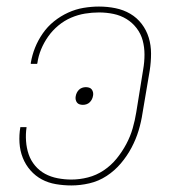

<svg xmlns="http://www.w3.org/2000/svg" viewBox="-20 -558 540 586"><path d="M198 8Q174 8 150.5 4Q127 0 107.5 -10.5Q88 -21 73 -38Q58 -55 49.5 -76.5Q41 -98 39.5 -122Q38 -146 42 -169Q42 -169 42 -169.5Q42 -170 42 -170H61Q61 -170 61 -169.5Q61 -169 61 -169Q58 -149 59.5 -127.5Q61 -106 67.5 -87Q74 -68 87 -52.5Q100 -37 117.5 -27.5Q135 -18 156 -14Q177 -10 198 -10Q223 -10 248.5 -16.5Q274 -23 296.5 -38Q319 -53 336 -74Q353 -95 365.5 -118.5Q378 -142 385 -166.5Q392 -191 396 -216L417 -346Q421 -369 421 -391.5Q421 -414 415.5 -434.5Q410 -455 397 -472Q384 -489 366 -500Q348 -511 326.5 -515.5Q305 -520 282 -520Q261 -520 239.5 -516.5Q218 -513 197 -504Q176 -495 158 -480Q140 -465 127 -446.5Q114 -428 105.5 -407.5Q97 -387 94 -365Q94 -365 93.5 -364Q93 -363 93 -363H74Q74 -364 74 -364.5Q74 -365 74 -366Q78 -390 87 -412.5Q96 -435 110.5 -456Q125 -477 145 -493Q165 -509 188 -519.5Q211 -530 235 -534Q259 -538 282 -538Q308 -538 332.5 -533Q357 -528 377.5 -516Q398 -504 412.5 -485Q427 -466 434 -443Q441 -420 441 -394.5Q441 -369 437 -343L415 -213Q411 -186 403 -159.5Q395 -133 381.5 -107.5Q368 -82 349 -59.5Q330 -37 305.5 -21Q281 -5 253 1.5Q225 8 198 8ZM233 -238Q228 -238 223 -239.5Q218 -241 215 -245Q212 -249 211 -254Q210 -259 211 -264Q211 -264 211 -264Q211 -264 211 -264Q212 -270 214.5 -275Q217 -280 221 -284Q225 -288 230.5 -290Q236 -292 242 -292Q247 -292 252 -290.5Q257 -289 260 -285Q263 -281 264 -276Q265 -271 264 -266Q264 -266 264 -266Q264 -266 264 -266Q263 -260 260.5 -255Q258 -250 254 -246Q250 -242 244.5 -240Q239 -238 233 -238Z"/></svg>

Font: Iosevka Curly Thin Oblique
Style: Regular
Weight: 100
Italic angle: -9°
Monospace: yes
Designer: Belleve Invis
Foundry: Belleve Invis
Version: Version 11.1.0; ttfautohint (v1.8.3)